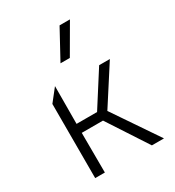

<svg xmlns="http://www.w3.org/2000/svg" viewBox="-181 -857 875 962"><g transform="rotate(-30 256.5 -376.0)"><path d="M413 0 244 -259 385 -480H447L306 -261L483 0ZM85 0V-429L141 -500L140 -282H282V-230H140L141 0ZM222 -585 313 -752H373L276 -585Z"/></g></svg>

Font: Geologica-Sharp
Style: Regular
Weight: 100
Designer: Sindre Bremnes, Frode Helland
Foundry: Monokrom Skriftforlag AS
Version: Version 1.010;gftools[0.9.28]